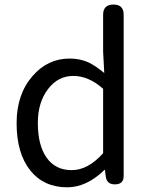

<svg xmlns="http://www.w3.org/2000/svg" viewBox="-20 -797 645 830"><path d="M270.5 12.7Q169.9 12.7 111.3 -59.6Q51.8 -133.8 51.8 -264.6Q51.8 -389.6 121.1 -468.8Q186.5 -543.9 281.2 -543.9Q325.2 -543.9 362.3 -527.3Q391.6 -513.7 430.7 -481.4L425.8 -573.2V-733.4Q425.8 -777.3 470.7 -777.3Q514.6 -777.3 514.6 -733.4V-388.7V-36.1Q514.6 0 476.6 0Q442.4 0 437.5 -32.2L433.6 -62.5H431.6Q354.5 12.7 270.5 12.7ZM290 -61.5Q360.4 -61.5 425.8 -134.8V-273.4V-413.1Q363.3 -468.8 296.9 -468.8Q231.4 -468.8 188.5 -413.1Q143.6 -355.5 143.6 -265.6Q143.6 -168.9 181.6 -115.2Q219.7 -61.5 290 -61.5Z"/></svg>

Font: Bpmf GenSen Rounded R
Style: R
Weight: 400
Foundry: But Ko
Version: Version 1.320